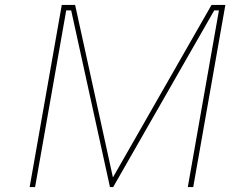

<svg xmlns="http://www.w3.org/2000/svg" viewBox="-20 -757 932 777"><path d="M100 0 230 -737H284L437 -39L836 -737H892L762 0H740L866 -715H847L438 0H425L268 -715H248L122 0Z"/></svg>

Font: Tomorrow Thin
Style: Italic
Weight: 250
Italic angle: -10°
Designer: Tony de Marco, Monica Rizzolli
Foundry: Just in Type
Version: Version 2.002